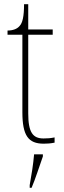

<svg xmlns="http://www.w3.org/2000/svg" viewBox="-20 -677 305 918"><path d="M189 10C205 10 222 9 241 5V-20C221 -16 208 -15 188 -15C137 -15 115 -44 115 -135V-511H232V-536H115V-657H95C95 -599 88 -567 73 -552C62 -539 42 -531 16 -531V-511H87V-141C87 -29 115 10 189 10ZM122 208V221H131C148 182 170 113 185 71V61H143C139 108 131 158 122 208Z"/></svg>

Font: Noto Serif Myanmar SemiCondensed Thin
Style: Regular
Weight: 100
Width: 4
Designer: Ben Mitchell and the Monotype Design Team
Foundry: Monotype Imaging Inc.
Version: Version 2.106